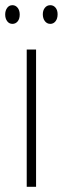

<svg xmlns="http://www.w3.org/2000/svg" viewBox="-33 -771 242 740"><path d="M106 -51H70V-580H106ZM-13 -715Q-13 -730 -5.5 -740.5Q2 -751 15 -751Q27 -751 35 -741Q43 -731 43 -715Q43 -698 35 -688.5Q27 -679 15 -679Q2 -679 -5.5 -689.5Q-13 -700 -13 -715ZM132 -716Q132 -731 140 -741Q148 -751 161 -751Q173 -751 181 -741.5Q189 -732 189 -716Q189 -699 181 -689Q173 -679 161 -679Q148 -679 140 -689.5Q132 -700 132 -716Z"/></svg>

Font: Noto Sans Tamil UI ExtraCondensed ExtraLight
Style: Regular
Weight: 200
Width: 2
Designer: Jelle Bosma - Monotype Design Team
Foundry: Monotype Imaging Inc.
Version: Version 2.004; ttfautohint (v1.8.4.7-5d5b)